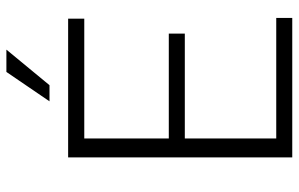

<svg xmlns="http://www.w3.org/2000/svg" viewBox="-189 -758 947 609"><g transform="rotate(-90 284.5 -453.5)"><path d="M482.4 -340.8H149.9V-50.8H532.2V0H89.8V-710.9H529.8V-659.7H149.9V-391.6H482.4ZM360.8 -906.7H431.6L318.8 -770H267.6Z"/></g></svg>

Font: Roboto-Light
Style: Regular
Weight: 300
Designer: Google
Version: Version 2.137; 2017